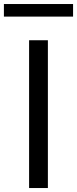

<svg xmlns="http://www.w3.org/2000/svg" viewBox="-50 -948 389 968"><path d="M-30.3 -864.3V-927.7H318.4V-864.3ZM96.7 0V-745.1H191.4V0Z"/></svg>

Font: Gothic A1 Medium
Style: Regular
Weight: 500
Designer: HanYang I&C Co.,Ltd.
Foundry: HanYang I&C Co.,Ltd.
Version: Version 2.50